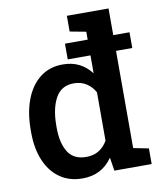

<svg xmlns="http://www.w3.org/2000/svg" viewBox="-86 -831 764 910"><g transform="rotate(-10 296.5 -376.0)"><path d="M238.3 10.3Q174.3 10.3 128.9 -22Q83.5 -54.2 59.3 -112.1Q35.2 -169.9 35.2 -247.1V-257.3Q35.2 -341.3 59.3 -404.5Q83.5 -467.8 128.9 -502.9Q174.3 -538.1 237.8 -538.1Q283.2 -538.1 317.1 -520.8Q351.1 -503.4 375.5 -471.2V-671.4L297.9 -686V-761.7H498.5V-89.8L571.8 -75.2V0H392.1L382.3 -64Q331.1 10.3 238.3 10.3ZM272.9 -86.9Q308.1 -86.9 333.5 -102.5Q358.9 -118.2 375.5 -147V-379.9Q359.4 -408.7 333.7 -424.8Q308.1 -440.9 273.9 -440.9Q213.9 -440.9 186 -390.1Q158.2 -339.4 158.2 -257.3V-247.1Q158.2 -173.8 185.3 -130.4Q212.4 -86.9 272.9 -86.9ZM266.1 -557.6V-633.3H576.7V-557.6Z"/></g></svg>

Font: Roboto Slab Medium
Style: Regular
Weight: 500
Designer: Google
Version: Version 2.001; ttfautohint (v1.8.3)